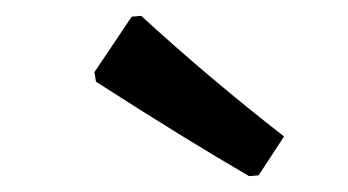

<svg xmlns="http://www.w3.org/2000/svg" viewBox="-20 -742 438 242"><path d="M158 -722Q243 -644 338 -570L306 -521L294 -520Q213 -567 101 -639L99 -651L146 -721Z"/></svg>

Font: Alegreya Sans SC
Style: Bold Italic
Weight: 700
Italic angle: -7°
Designer: Juan Pablo del Peral
Foundry: Huerta Tipografica
Version: Version 2.007